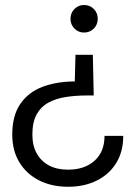

<svg xmlns="http://www.w3.org/2000/svg" viewBox="-20 -572 522 752"><path d="M343.6 -357.4 347.1 -198.1H320.7Q277.4 -198.1 238.8 -192.2Q200.1 -186.4 170.5 -170.5Q140.8 -154.6 123.8 -124.4Q106.8 -94.2 106.8 -44.9Q106.8 -1.9 123.8 28.7Q140.8 59.2 171.6 75.9Q202.4 92.5 246.2 92.5Q311.8 92.5 350.6 57.3Q389.4 22.2 389.4 -39.9H462.7Q462.7 21.8 435.2 66.5Q407.7 111.1 358.8 135.3Q310 159.5 247 159.5Q182.3 159.5 133 134.5Q83.8 109.5 55.9 63.7Q28 17.8 28 -44.9Q28 -119.2 59.7 -165.2Q91.3 -211.2 146.6 -232Q201.8 -252.7 272.9 -253L275.6 -357.4ZM309.2 -552.4Q331.9 -552.4 347.4 -536.9Q362.8 -521.3 362.8 -498.6Q362.8 -475.6 347.4 -460.1Q331.9 -444.5 309.2 -444.5Q287 -444.5 271.6 -460.1Q256.1 -475.6 256.1 -498.6Q256.1 -521.3 271.6 -536.9Q287 -552.4 309.2 -552.4Z"/></svg>

Font: Envelope Sans Variable
Style: Regular
Weight: 500
Designer: Andreas Rasmussen / Norman Anderson
Foundry: mail.de GmbH
Version: Version 1.150